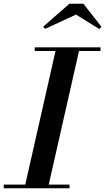

<svg xmlns="http://www.w3.org/2000/svg" viewBox="-61 -1002 560 1022"><path d="M343.5 -924.5 179.5 -848.5 168.5 -859.5 308.5 -982H383L479 -859.5L467.5 -847.5ZM-41 -19.5H73.5L234.5 -730.5H124V-750H474V-730.5H359.5L198.5 -19.5H309V0H-41Z"/></svg>

Font: Bodoni* 11pt Medium
Style: Italic
Weight: 500
Italic angle: -13°
Version: Version 2.3